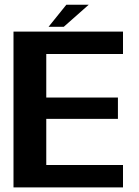

<svg xmlns="http://www.w3.org/2000/svg" viewBox="-20 -812 602 832"><path d="M38.5 0H513V-97H180.5V-297H491V-389.5H180.5V-578H513V-675H38.5ZM190.5 -696H256.5L364.5 -791.5H267.5Z"/></svg>

Font: Anybody Thin SemiBold
Style: Regular
Weight: 600
Version: Version 1.113;gftools[0.9.25]